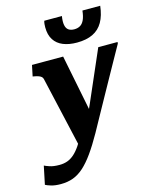

<svg xmlns="http://www.w3.org/2000/svg" viewBox="-209 -886 973 1220"><g transform="rotate(-15 277.5 -276.0)"><path d="M218 62 281 -9 345 -113 260 -540H55L40 -468L51 -466Q68 -463 79.5 -458.5Q91 -454 97 -448Q103 -442 105 -433ZM296 -94 243 -43Q221 2 200 33Q179 64 157.5 83Q136 102 112.5 110.5Q89 119 60 119Q21 119 -4 110.5Q-29 102 -38 97L-63 217Q-53 223 -27 231Q-1 239 37 239Q82 239 118.5 225.5Q155 212 188.5 182Q222 152 257 103Q292 54 332 -17Q358 -64 385.5 -114Q413 -164 442 -216Q471 -268 500 -320.5Q529 -373 558.5 -425.5Q588 -478 617 -530L618 -540H491Q467 -484 442.5 -428.5Q418 -373 394 -317Q370 -261 345.5 -205.5Q321 -150 296 -94ZM369 -603Q431 -603 473.5 -623.5Q516 -644 540 -686Q564 -728 571 -791H454Q450 -753 439.5 -730.5Q429 -708 412.5 -698.5Q396 -689 374 -689Q351 -689 336.5 -699Q322 -709 317.5 -732Q313 -755 319 -791H203Q200 -781 199 -770.5Q198 -760 198 -749Q198 -699 219 -666.5Q240 -634 278.5 -618.5Q317 -603 369 -603Z"/></g></svg>

Font: Roboto Serif
Style: Bold Italic
Weight: 700
Italic angle: -10°
Designer: Greg Gazdowicz
Foundry: Commercial Type
Version: Version 1.008